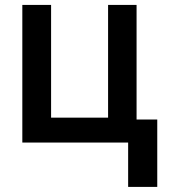

<svg xmlns="http://www.w3.org/2000/svg" viewBox="-20 -565 686 761"><path d="M521.3 -545.5H408.4V-98.7H182.5V-545.5H68.5V0H487.9V175.8H603.3V-91.3H521.3Z"/></svg>

Font: Magic Ui Pro Semi Bold
Style: Regular
Weight: 600
Designer: Stefan Endress, Andreas Faust
Version: Version 1.000;FEAKit 1.0